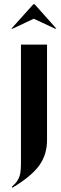

<svg xmlns="http://www.w3.org/2000/svg" viewBox="-20 -704 284 899"><path d="M33.2 -569.8 136.2 -684.1H142.1L244.1 -569.8H237.8L138.2 -616.2L39.1 -569.8ZM200.2 -47.9Q200.2 20.5 163.1 71.5Q126 122.6 38.1 174.8L35.2 170.9Q47.9 159.2 53.2 153.1Q58.6 147 65.7 134.3Q72.8 121.6 75.4 104.5Q78.1 87.4 78.1 62V-495.1H200.2Z"/></svg>

Font: Moniqa Black Display
Style: Regular
Weight: 900
Designer: Rajesh Rajput
Foundry: Rajesh Rajput
Version: Version 1.000